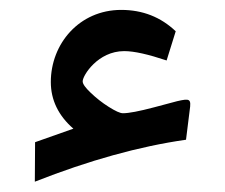

<svg xmlns="http://www.w3.org/2000/svg" viewBox="-20 -361 448 382"><path d="M357.4 -141.6C360.8 -164.6 357.9 -165.5 332.5 -159.7L286.6 -147.5C256.8 -139.6 236.3 -135.7 224.6 -135.7C218.8 -135.7 209.5 -140.1 196.3 -148.4C183.1 -156.7 171.4 -166 160.6 -176.3C149.9 -186.5 144.5 -193.8 144.5 -199.2C144.5 -210.9 174.8 -259.3 227.1 -259.3C247.1 -259.3 274.9 -252.9 311.5 -240.7L329.6 -298.8C299.8 -327.1 263.7 -341.3 221.2 -341.3C137.7 -341.3 81.1 -273.9 81.1 -197.8C81.1 -162.1 96.2 -130.9 126 -105L49.8 -78.1L49.3 0.5C157.2 -42 257.3 -69.8 350.1 -83Z"/></svg>

Font: Sahel
Style: Regular
Weight: 400
Foundry: Saber Rastikerdar (saber.rastikerdar@gmail.com)
Version: Version 3.4.0